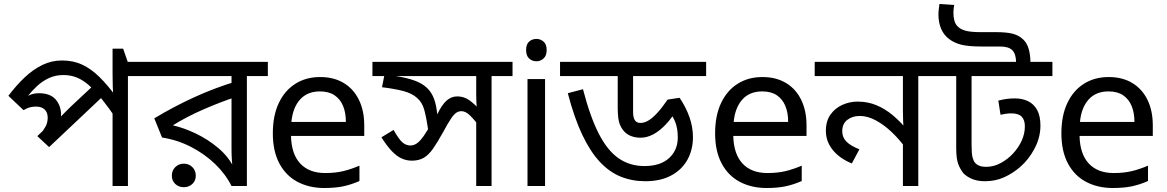

<svg xmlns="http://www.w3.org/2000/svg" viewBox="-20 -932 5847 962"><path d="M726 -622V-551H621V0H544V-396L566 -332Q525 -392 491 -434.5Q457 -477 426.5 -504Q396 -531 365 -543.5Q334 -556 298 -556Q258 -556 225.5 -541Q193 -526 166 -501Q139 -476 116 -447L108 -445Q124 -455 139.5 -460Q155 -465 174 -465Q232 -465 259 -433.5Q286 -402 286 -356Q286 -345 285 -335Q284 -325 282 -320L265 -326Q277 -339 288 -351Q299 -363 311.5 -375Q324 -387 337 -400L461 -516L510 -463L226 -195L167 -250L249 -328L213 -285L183 -262Q198 -279 208.5 -298.5Q219 -318 219 -343Q219 -368 204 -383Q189 -398 160 -398Q144 -398 129 -394Q114 -390 98 -380L22 -452Q62 -505 104 -544.5Q146 -584 192 -606.5Q238 -629 291 -629Q347 -629 392 -608Q437 -587 479 -545.5Q521 -504 567 -441L549 -446Q546 -470 545 -498Q544 -526 544 -558V-688H597L620 -622Z M1322 -622V-551H1217V0H1140Q1110 -60 1057.5 -110.5Q1005 -161 937 -196Q869 -231 792 -243L753 -339Q849 -397 951.5 -444Q1054 -491 1163 -524L1140 -482V-551H706V-622ZM1140 -474 1161 -446Q1085 -421 1001 -384.5Q917 -348 846 -304Q900 -292 961 -263Q1022 -234 1074 -190Q1126 -146 1154 -88H1145Q1143 -111 1141.5 -134Q1140 -157 1140 -189ZM901 6Q876 6 858.5 -10Q841 -26 841 -52Q841 -78 858.5 -95Q876 -112 901 -112Q926 -112 943.5 -95Q961 -78 961 -52Q961 -26 943.5 -10Q926 6 901 6Z M1584 -546Q1653 -546 1702.5 -516Q1752 -486 1778.5 -431.5Q1805 -377 1805 -304V-251H1438Q1440 -160 1484.5 -112.5Q1529 -65 1609 -65Q1660 -65 1699.5 -74.5Q1739 -84 1781 -102V-25Q1740 -7 1700 1.5Q1660 10 1605 10Q1529 10 1470.5 -21Q1412 -52 1379.5 -113.5Q1347 -175 1347 -264Q1347 -352 1376.5 -415Q1406 -478 1459.5 -512Q1513 -546 1584 -546ZM1583 -474Q1520 -474 1483.5 -433.5Q1447 -393 1440 -321H1713Q1713 -367 1699 -401Q1685 -435 1656.5 -454.5Q1628 -474 1583 -474Z M2548 -622V-551H2443V0H2366V-353L2389 -290Q2358 -331 2335.5 -353Q2313 -375 2292 -375Q2278 -375 2266 -367Q2254 -359 2239 -336.5Q2224 -314 2199 -268Q2172 -219 2150 -187.5Q2128 -156 2103.5 -141.5Q2079 -127 2044 -127Q2017 -127 1992.5 -138Q1968 -149 1943.5 -174.5Q1919 -200 1891 -244L1952 -281Q1979 -233 1997 -218Q2015 -203 2036 -203Q2053 -203 2068.5 -213.5Q2084 -224 2102.5 -250Q2121 -276 2145 -321L2168 -354Q2194 -408 2218 -428.5Q2242 -449 2271 -449Q2304 -449 2330.5 -430.5Q2357 -412 2392 -374L2372 -373Q2368 -396 2367 -416.5Q2366 -437 2366 -458V-551H1846V-622ZM2127 -271Q2117 -339 2106.5 -379Q2096 -419 2070 -441Q2045 -464 2002 -475.5Q1959 -487 1894 -495L1909 -571L1963 -551Q2020 -542 2058 -528Q2096 -514 2119.5 -491.5Q2143 -469 2155 -436Q2167 -403 2171 -356Z M2711 -536V0H2623V-536ZM2668 -737Q2688 -737 2703.5 -723.5Q2719 -710 2719 -681Q2719 -653 2703.5 -639Q2688 -625 2668 -625Q2646 -625 2631 -639Q2616 -653 2616 -681Q2616 -710 2631 -723.5Q2646 -737 2668 -737Z M3518 -622V-551H3152V-372Q3152 -343 3161 -329.5Q3170 -316 3189 -316Q3208 -316 3228.5 -328Q3249 -340 3273 -366Q3297 -392 3325 -433L3385 -442Q3417 -395 3434.5 -345Q3452 -295 3452 -245Q3452 -182 3424.5 -132Q3397 -82 3343.5 -53Q3290 -24 3213 -24Q3147 -24 3090 -47Q3033 -70 2985 -121.5Q2937 -173 2897 -257.5Q2857 -342 2825 -465L2901 -485Q2937 -346 2980.5 -261.5Q3024 -177 3080 -138.5Q3136 -100 3209 -100Q3289 -100 3332.5 -140Q3376 -180 3376 -243Q3376 -288 3363.5 -320Q3351 -352 3331 -373L3377 -392Q3347 -341 3315.5 -308Q3284 -275 3252.5 -258.5Q3221 -242 3190 -242Q3167 -242 3147 -248.5Q3127 -255 3113 -268Q3097 -282 3086 -307.5Q3075 -333 3075 -393V-551H2786V-622Z M3800 -546Q3869 -546 3918.5 -516Q3968 -486 3994.5 -431.5Q4021 -377 4021 -304V-251H3654Q3656 -160 3700.5 -112.5Q3745 -65 3825 -65Q3876 -65 3915.5 -74.5Q3955 -84 3997 -102V-25Q3956 -7 3916 1.5Q3876 10 3821 10Q3745 10 3686.5 -21Q3628 -52 3595.5 -113.5Q3563 -175 3563 -264Q3563 -352 3592.5 -415Q3622 -478 3675.5 -512Q3729 -546 3800 -546ZM3799 -474Q3736 -474 3699.5 -433.5Q3663 -393 3656 -321H3929Q3929 -367 3915 -401Q3901 -435 3872.5 -454.5Q3844 -474 3799 -474Z M4686 -622V-551H4581V0H4504V-243L4520 -187Q4487 -233 4448 -270Q4409 -307 4368 -329Q4327 -351 4288 -351Q4251 -351 4225.5 -331.5Q4200 -312 4200 -274Q4200 -244 4221 -222.5Q4242 -201 4286 -184L4248 -113Q4187 -138 4152.5 -180.5Q4118 -223 4118 -277Q4118 -326 4141.5 -358.5Q4165 -391 4201.5 -407Q4238 -423 4276 -423Q4328 -423 4371 -405Q4414 -387 4451.5 -356Q4489 -325 4523 -284L4509 -280Q4506 -303 4505 -325.5Q4504 -348 4504 -371V-551H4062V-622Z M5253 -622V-551H4848V-205Q4848 -161 4853 -143Q4858 -125 4865 -117Q4883 -96 4920 -96Q4959 -96 4994 -115Q5029 -134 5055 -162Q5084 -193 5099.5 -228Q5115 -263 5115 -299Q5115 -331 5099 -347.5Q5083 -364 5046 -364Q5034 -364 5020 -362Q5006 -360 4993 -357L4982 -428Q5001 -433 5021.5 -436Q5042 -439 5065 -439Q5102 -439 5131 -425Q5160 -411 5176.5 -381Q5193 -351 5193 -303Q5193 -244 5164 -188.5Q5135 -133 5091 -95Q5054 -63 5010.5 -43.5Q4967 -24 4915 -24Q4878 -24 4851.5 -35Q4825 -46 4808 -63Q4792 -82 4781.5 -109Q4771 -136 4771 -191V-551H4666V-622ZM5071 -622Q5070 -663 5051.5 -681Q5033 -699 4991 -699H4897Q4832 -699 4796.5 -708Q4761 -717 4736 -736Q4709 -756 4695.5 -787.5Q4682 -819 4682 -859Q4682 -872 4683.5 -884.5Q4685 -897 4687 -912L4761 -907Q4759 -896 4758 -887.5Q4757 -879 4757 -869Q4757 -847 4761.5 -830Q4766 -813 4776 -802Q4790 -786 4816.5 -778.5Q4843 -771 4892 -771H4970Q5023 -771 5054 -763Q5085 -755 5107 -734Q5124 -718 5133 -690.5Q5142 -663 5143 -622Z M5535 -546Q5604 -546 5653.5 -516Q5703 -486 5729.5 -431.5Q5756 -377 5756 -304V-251H5389Q5391 -160 5435.5 -112.5Q5480 -65 5560 -65Q5611 -65 5650.5 -74.5Q5690 -84 5732 -102V-25Q5691 -7 5651 1.5Q5611 10 5556 10Q5480 10 5421.5 -21Q5363 -52 5330.5 -113.5Q5298 -175 5298 -264Q5298 -352 5327.5 -415Q5357 -478 5410.5 -512Q5464 -546 5535 -546ZM5534 -474Q5471 -474 5434.5 -433.5Q5398 -393 5391 -321H5664Q5664 -367 5650 -401Q5636 -435 5607.5 -454.5Q5579 -474 5534 -474Z"/></svg>

Font: bangla115
Style: Regular
Weight: 400
Designer: Jelle Bosma - Monotype Design Team
Foundry: Monotype Imaging Inc.
Version: Version 2.003